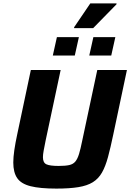

<svg xmlns="http://www.w3.org/2000/svg" viewBox="-20 -1099 765 1127"><path d="M311 8Q215 8 159.5 -6Q104 -20 81 -53.5Q58 -87 58 -145Q58 -176 64 -217.5Q70 -259 81 -310L161 -688H336L248 -275Q241 -240 236.5 -216Q232 -192 232 -176Q232 -144 252.5 -134.5Q273 -125 324 -125Q363 -125 386 -130Q409 -135 422 -150.5Q435 -166 444 -195.5Q453 -225 463 -275L551 -688H725L645 -310Q629 -233 614 -177.5Q599 -122 578.5 -86Q558 -50 525 -29.5Q492 -9 440 -0.5Q388 8 311 8ZM504 -773 528 -881H657L633 -773ZM290 -773 314 -881H443L419 -773ZM415 -934V-939L510 -1079H664V-1074L527 -934Z"/></svg>

Font: Saira
Style: Bold Italic
Weight: 700
Italic angle: -12°
Designer: Hector Gatti with collaboration of the Omnibus-Type team
Foundry: Omnibus-Type
Version: Version 1.100; ttfautohint (v1.8.3)